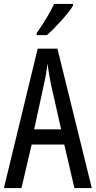

<svg xmlns="http://www.w3.org/2000/svg" viewBox="-20 -963 490 983"><path d="M354 -934V-943H257C236 -898 206 -848 168 -794V-783H220C261 -819 329 -892 354 -934ZM361 0H450L274 -714H173L0 0H90L142 -223H309ZM240 -535 293 -301H155L206 -536C214 -571 220 -607 223 -638C227 -607 233 -572 240 -535Z"/></svg>

Font: Noto Sans Lao Looped ExtraCondensed
Style: Regular
Weight: 400
Width: 2
Designer: Mark Frömberg, Ben Mitchell
Foundry: The Fontpad Ltd
Version: Version 1.003